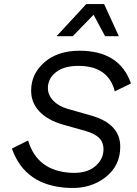

<svg xmlns="http://www.w3.org/2000/svg" viewBox="-20 -922 679 950"><path d="M495 -902 568 -743H500L443 -849L340 -743H260L407 -902ZM325 8Q104 0 39 -187L119 -227Q164 -76 331 -67Q407 -63 449.5 -98Q492 -133 492 -183Q492 -219 469.5 -240.5Q447 -262 400 -275L293 -305Q216 -327 175 -370.5Q134 -414 134 -473Q134 -557 200 -614Q266 -671 373 -671Q572 -671 628 -509L548 -470Q516 -596 368 -596Q296 -596 256.5 -564.5Q217 -533 217 -486Q217 -452 243 -424.5Q269 -397 313 -384L432 -350Q575 -309 575 -196Q575 -102 502 -45Q429 12 325 8Z"/></svg>

Font: Elaine Sans
Style: Italic
Weight: 400
Italic angle: -13°
Designer: Wei Huang
Foundry: Wei Huang
Version: Version 2.001;December 24, 2019;FontCreator 12.0.0.2547 64-b